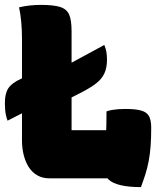

<svg xmlns="http://www.w3.org/2000/svg" viewBox="-45 -730 665 786"><path d="M157 0Q130 0 109 -11.5Q88 -23 74 -44Q60 -65 52.5 -93.5Q45 -122 45 -156Q45 -212 45 -264.5Q45 -317 45 -368Q45 -419 45 -469.5Q45 -520 45 -570Q45 -608 42 -640Q39 -672 33 -700Q54 -705 76.5 -707.5Q99 -710 123 -710Q174 -710 201 -701.5Q228 -693 238 -670.5Q248 -648 248 -603Q248 -554 248 -504Q248 -454 248 -402Q248 -350 248 -299Q248 -248 248 -197H464Q489 -197 505 -178.5Q521 -160 529.5 -130.5Q538 -101 539.5 -66.5Q541 -32 536 0ZM391 -274Q402 -278 414 -280Q426 -282 439.5 -283Q453 -284 468 -284Q510 -284 533 -277.5Q556 -271 565 -254.5Q574 -238 574 -207Q574 -165 571.5 -131.5Q569 -98 563.5 -69.5Q558 -41 550 -16Q542 9 532 36Q482 36 448.5 28Q415 20 399 4.5Q383 -11 383 -33Q383 -64 385 -99Q387 -134 389 -176.5Q391 -219 391 -274ZM382 -546Q388 -532 390.5 -517.5Q393 -503 393 -486Q393 -452 382 -429Q371 -406 349 -389Q327 -372 293 -354L226 -320Q212 -312 193 -312Q174 -312 155 -312.5Q136 -313 121 -305L-14 -236Q-18 -247 -20.5 -258Q-23 -269 -24 -282Q-25 -295 -25 -309Q-25 -347 -11 -368.5Q3 -390 40 -407L119 -446Q132 -453 150 -452Q168 -451 185.5 -450Q203 -449 216 -456Z"/></svg>

Font: Recursive Monospace Casual Black
Style: Regular
Weight: 900
Version: Version 1.047